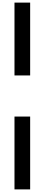

<svg xmlns="http://www.w3.org/2000/svg" viewBox="-20 -1080 342 1471"><path d="M91 -502V-1060H211V-502ZM91 371V-187H211V371Z"/></svg>

Font: Matangi
Style: Bold
Weight: 700
Designer: Prashant Pant
Foundry: The Graphic Ant
Version: Version 3.002